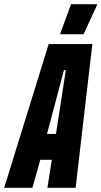

<svg xmlns="http://www.w3.org/2000/svg" viewBox="-67 -899 484 919"><path d="M-47 0 166 -688H375L295 0H160L181 -134H126L88 0ZM158 -258H201L248 -563H239ZM222 -735V-740L273 -879H397V-874L333 -735Z"/></svg>

Font: Saira Ultra Condensed Black
Style: Italic
Weight: 900
Width: 1
Italic angle: -12°
Designer: Hector Gatti with collaboration of the Omnibus-Type team
Foundry: Omnibus-Type
Version: Version 1.001; ttfautohint (v1.8)